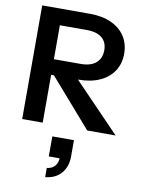

<svg xmlns="http://www.w3.org/2000/svg" viewBox="-109 -793 883 1198"><g transform="rotate(10 332.0 -194.0)"><path d="M59 0V-720H363Q440 -720 497 -694Q554 -668 584.5 -621Q615 -574 615 -511Q615 -449 584.5 -402Q554 -355 497 -329Q440 -303 363 -303H161V-402H359Q422 -402 455.5 -431Q489 -460 489 -511Q489 -562 456 -589.5Q423 -617 359 -617H189V0ZM471 0 150 -368H296L651 0ZM263 332V274Q297 270 314.5 249Q332 228 332 191L377 201H263V74H400V178Q400 242 364 284Q328 326 263 332Z"/></g></svg>

Font: Instrument Sans SemiBold
Style: Regular
Weight: 600
Designer: Rodrigo Fuenzalida
Foundry: fragTYPE
Version: Version 1.000;gftools[0.9.28]